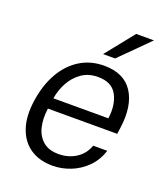

<svg xmlns="http://www.w3.org/2000/svg" viewBox="-135 -818 806 923"><g transform="rotate(20 268.0 -356.5)"><path d="M240.5 10Q173 10 126.5 -21.2Q80 -52.5 59.8 -111.5Q39.5 -170.5 51.5 -253.5Q63.5 -336 98.2 -397.5Q133 -459 187.2 -493Q241.5 -527 311.5 -527Q412.5 -527 457.2 -458.8Q502 -390.5 485.5 -272.5L481 -240.5H126.5Q119 -188.5 129 -146Q139 -103.5 168.5 -78Q198 -52.5 248.5 -52.5Q298 -52.5 337 -77.2Q376 -102 392 -147.5H464Q447.5 -95.5 412.2 -60.5Q377 -25.5 332 -7.8Q287 10 240.5 10ZM134.5 -296H415.5Q425.5 -368 398.8 -417Q372 -466 302 -466Q252.5 -466 217.2 -440.8Q182 -415.5 161.2 -376.5Q140.5 -337.5 134.5 -296ZM402.5 -723H493.5L347.5 -577.5H286Z"/></g></svg>

Font: Public Sans Light
Style: Italic
Weight: 300
Italic angle: -8°
Designer: The Public Sans project authors (U.S. Web Design System). Libre Franklin designed by Pablo Impallari and Rodrigo Fuenzal
Version: Version 1.007; ttfautohint (v1.8.1) -l 8 -r 50 -G 200 -x 14 